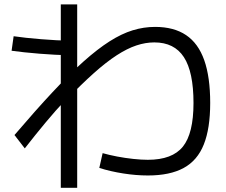

<svg xmlns="http://www.w3.org/2000/svg" viewBox="-20 -802 1040 883"><path d="M259.6 61.7V-781.7H335V61.7ZM291.7 -548.6Q266 -548.6 232.3 -550.3Q198.7 -552 161.8 -555Q125 -558 91.7 -561.5Q58.3 -565 33.3 -568.6L42.7 -635.4Q66.7 -631.7 99.8 -628.2Q133 -624.7 169.3 -621.7Q205.7 -618.7 239.2 -617Q272.7 -615.4 298.3 -615.4ZM660 5Q606 5 547.3 -4.2Q488.7 -13.3 436.7 -29.7L452 -97.7Q481 -89.4 518.4 -82.2Q555.7 -75.1 593 -71.1Q630.4 -67.1 660 -67.1Q772.3 -67.1 821.1 -127.7Q869.9 -188.4 869.9 -328.3Q869.9 -471 825.8 -539Q781.6 -607 689.7 -607Q649.3 -607 607.2 -593Q565 -579 516.8 -547.8Q468.7 -516.6 411.5 -465.6Q354.3 -414.6 283 -340.6H279.7Q236.3 -294.6 189.7 -238.6Q143 -182.6 94 -119.6L46.6 -181Q143.7 -294.7 221.7 -378.2Q299.7 -461.7 364.2 -519.2Q428.7 -576.7 484 -611.9Q539.3 -647 590.3 -662.7Q641.3 -678.3 693 -678.3Q779.7 -678.3 835.8 -640.5Q892 -602.7 919.3 -525.2Q946.7 -447.7 946.7 -328.3Q946.7 -211.3 917.3 -137.7Q888 -64 824.7 -29.5Q761.3 5 660 5Z"/></svg>

Font: M PLUS 2 Thin
Style: Regular
Weight: 100
Designer: Coji Morishita
Foundry: UNDERFOREST DESIGN
Version: Version 1.001